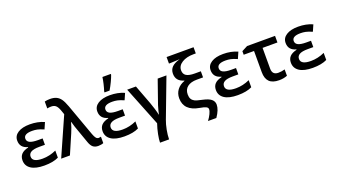

<svg xmlns="http://www.w3.org/2000/svg" viewBox="-78 -1508 4322 2454"><g transform="rotate(-20 2083.0 -280.5)"><path d="M378.9 -324.2V-237.8H301.8Q225.6 -237.8 190.2 -217.5Q154.8 -197.3 154.8 -157.2Q154.8 -81.1 292 -81.1Q386.2 -81.1 478 -123V-26.9Q403.8 9.8 284.2 9.8Q166 9.8 103.5 -31.5Q41 -72.8 41 -147.9Q41 -199.2 71 -231.2Q101.1 -263.2 166 -278.8V-284.2Q64 -310.5 64 -408.2Q64 -474.6 123.3 -512.2Q182.6 -549.8 284.2 -549.8Q391.6 -549.8 479 -511.2L440.9 -423.8Q386.7 -447.3 353.3 -454.1Q319.8 -460.9 285.2 -460.9Q169.9 -460.9 169.9 -396Q169.9 -358.9 205.3 -341.6Q240.7 -324.2 314.9 -324.2Z M513.2 0 744.1 -521 722.2 -583Q704.1 -631.3 681.4 -650.6Q658.7 -669.9 619.1 -669.9Q591.8 -669.9 565.9 -664.1V-757.8Q599.1 -766.1 639.2 -766.1Q689.5 -766.1 723.9 -750.2Q758.3 -734.4 783 -700.7Q807.6 -667 834 -595.2L991.2 -159.2Q1005.4 -121.1 1020 -103Q1034.7 -85 1055.2 -85Q1064 -85 1086.9 -89.8V-2.9Q1074.2 2.9 1054.2 6.3Q1034.2 9.8 1017.1 9.8Q973.1 9.8 946.3 -11.5Q919.4 -32.7 901.4 -84Q831.5 -278.3 815.4 -327.1Q799.3 -376 794.9 -397H792Q774.9 -331.1 745.1 -261.2L632.3 0Z M1130.4 0ZM1468.3 -324.2V-237.8H1391.1Q1314.9 -237.8 1279.5 -217.5Q1244.1 -197.3 1244.1 -157.2Q1244.1 -81.1 1381.3 -81.1Q1475.6 -81.1 1567.4 -123V-26.9Q1493.2 9.8 1373.5 9.8Q1255.4 9.8 1192.9 -31.5Q1130.4 -72.8 1130.4 -147.9Q1130.4 -199.2 1160.4 -231.2Q1190.4 -263.2 1255.4 -278.8V-284.2Q1153.3 -310.5 1153.3 -408.2Q1153.3 -474.6 1212.6 -512.2Q1272 -549.8 1373.5 -549.8Q1481 -549.8 1568.4 -511.2L1530.3 -423.8Q1476.1 -447.3 1442.6 -454.1Q1409.2 -460.9 1374.5 -460.9Q1259.3 -460.9 1259.3 -396Q1259.3 -358.9 1294.7 -341.6Q1330.1 -324.2 1404.3 -324.2ZM1323.7 -620.1Q1336.9 -660.2 1349.1 -712.2Q1361.3 -764.2 1365.7 -800.8H1480V-789.1Q1468.3 -754.4 1443.4 -702.1Q1418.5 -649.9 1392.1 -606H1323.7Z M1893.6 240.2H1770.5Q1770.5 198.2 1784.2 128.4Q1797.9 58.6 1820.3 -5.9L1607.4 -540H1726.6L1825.7 -276.9Q1839.4 -240.7 1856 -185.8Q1872.6 -130.9 1877.4 -103H1880.4Q1883.3 -119.6 1891.8 -153.3Q1900.4 -187 1910.4 -219.5Q1920.4 -252 2022.5 -540H2141.6L1941.4 -11.2Q1920.9 42 1907.2 113.5Q1893.6 185.1 1893.6 240.2Z M2194.3 -209Q2194.3 -273.9 2231 -322.8Q2267.6 -371.6 2333.5 -395V-399.9Q2226.6 -429.2 2226.6 -530.8Q2226.6 -585.4 2261.2 -620.6Q2295.9 -655.8 2371.6 -676.8Q2277.8 -670.9 2245.6 -670.9H2223.6V-759.8H2590.3V-675.8H2559.6Q2463.4 -675.8 2401.4 -637.2Q2339.4 -598.6 2339.4 -536.1Q2339.4 -485.4 2376 -462.2Q2412.6 -439 2490.7 -439H2572.8V-356H2488.8Q2405.3 -356 2359.4 -320.1Q2313.5 -284.2 2313.5 -217.8Q2313.5 -179.7 2326.7 -156.5Q2339.8 -133.3 2366 -119.1Q2392.1 -105 2470.7 -88.9Q2549.3 -71.8 2583.5 -43Q2617.7 -14.2 2617.7 29.8Q2617.7 99.6 2554.7 189.9H2441.4Q2469.7 151.9 2488 114.3Q2506.3 76.7 2506.3 51.8Q2506.3 30.3 2481 17.8Q2455.6 5.4 2399.4 -3.9Q2194.3 -39.1 2194.3 -209Z M3009.3 -324.2V-237.8H2932.1Q2856 -237.8 2820.6 -217.5Q2785.2 -197.3 2785.2 -157.2Q2785.2 -81.1 2922.4 -81.1Q3016.6 -81.1 3108.4 -123V-26.9Q3034.2 9.8 2914.6 9.8Q2796.4 9.8 2733.9 -31.5Q2671.4 -72.8 2671.4 -147.9Q2671.4 -199.2 2701.4 -231.2Q2731.4 -263.2 2796.4 -278.8V-284.2Q2694.3 -310.5 2694.3 -408.2Q2694.3 -474.6 2753.7 -512.2Q2813 -549.8 2914.6 -549.8Q3022 -549.8 3109.4 -511.2L3071.3 -423.8Q3017.1 -447.3 2983.6 -454.1Q2950.2 -460.9 2915.5 -460.9Q2800.3 -460.9 2800.3 -396Q2800.3 -358.9 2835.7 -341.6Q2871.1 -324.2 2945.3 -324.2Z M3416.5 -450.2V-167Q3416.5 -82 3498.5 -82Q3542 -82 3587.4 -95.2V-8.8Q3538.1 11.2 3476.6 11.2Q3385.7 11.2 3343 -32.2Q3300.3 -75.7 3300.3 -162.1V-450.2H3159.7V-499L3238.3 -540H3618.7V-450.2Z M4029.3 -324.2V-237.8H3952.1Q3876 -237.8 3840.6 -217.5Q3805.2 -197.3 3805.2 -157.2Q3805.2 -81.1 3942.4 -81.1Q4036.6 -81.1 4128.4 -123V-26.9Q4054.2 9.8 3934.6 9.8Q3816.4 9.8 3753.9 -31.5Q3691.4 -72.8 3691.4 -147.9Q3691.4 -199.2 3721.4 -231.2Q3751.5 -263.2 3816.4 -278.8V-284.2Q3714.4 -310.5 3714.4 -408.2Q3714.4 -474.6 3773.7 -512.2Q3833 -549.8 3934.6 -549.8Q4042 -549.8 4129.4 -511.2L4091.3 -423.8Q4037.1 -447.3 4003.7 -454.1Q3970.2 -460.9 3935.5 -460.9Q3820.3 -460.9 3820.3 -396Q3820.3 -358.9 3855.7 -341.6Q3891.1 -324.2 3965.3 -324.2Z"/></g></svg>

Font: Open Sans Semibold
Style: Regular
Weight: 600
Foundry: Ascender Corporation
Version: Version 1.10; ttfautohint (v1.5.65-e2d9)